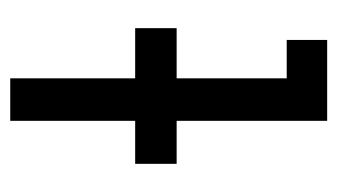

<svg xmlns="http://www.w3.org/2000/svg" viewBox="-162 -497 659 375"><g transform="rotate(-90 167.5 -309.5)"><path d="M277 0V-79H202V-294H300V-375H202V-619H119V-375H35V-294H119V0Z"/></g></svg>

Font: Josefin Slab Thin
Style: Bold
Weight: 700
Version: Version 2.000